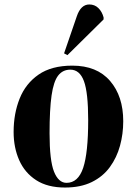

<svg xmlns="http://www.w3.org/2000/svg" viewBox="-20 -826 613 860"><path d="M271 14Q193 14 142 -19Q91 -52 66 -108.5Q41 -165 41 -235Q41 -317 68 -384.5Q95 -452 153 -492Q211 -532 304 -532Q414 -532 473 -463.5Q532 -395 532 -283Q532 -226 517.5 -173Q503 -120 472 -77.5Q441 -35 391 -10.5Q341 14 271 14ZM278 -7Q330 -7 352.5 -74Q375 -141 375 -288Q375 -411 356 -462.5Q337 -514 295 -514Q261 -514 240.5 -487.5Q220 -461 211 -398.5Q202 -336 202 -229Q202 -107 222 -57Q242 -7 278 -7ZM282 -579 267 -587 324 -753Q342 -806 380 -806Q404 -806 420.5 -790Q437 -774 444 -748V-739Z"/></svg>

Font: Literata 72pt
Style: Bold Italic
Weight: 700
Italic angle: -2°
Designer: Latin by Veronika Burian and Jose Scaglione. Greek by Irene Vlachou. Cyrillic by Vera Evstafieva
Foundry: TypeTogether
Version: Version 3.002